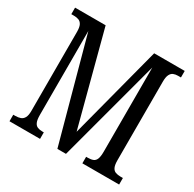

<svg xmlns="http://www.w3.org/2000/svg" viewBox="-156 -880 1057 1045"><g transform="rotate(30 372.5 -357.0)"><path d="M28 0V-41H40Q59 -41 73 -46Q87 -51 95 -65.5Q103 -80 103 -108V-605Q103 -634 95.5 -648.5Q88 -663 75 -668Q62 -673 45 -673H28V-714H220L373 -133L525 -714H717V-673H699Q683 -673 670.5 -668Q658 -663 650.5 -648Q643 -633 643 -604V-110Q643 -81 650 -66Q657 -51 670.5 -46Q684 -41 702 -41H717V0H486V-41H497Q517 -41 530 -46.5Q543 -52 549 -67.5Q555 -83 555 -113V-642L383 0H329L154 -640V-113Q154 -82 161 -66.5Q168 -51 181 -46Q194 -41 211 -41H220V0Z"/></g></svg>

Font: Noto Serif ExtraCondensed
Style: Regular
Weight: 400
Width: 2
Designer: Monotype Design Team
Foundry: Monotype Imaging Inc.
Version: Version 2.013